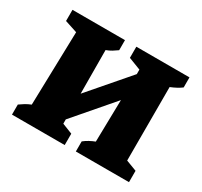

<svg xmlns="http://www.w3.org/2000/svg" viewBox="-110 -633 815 776"><g transform="rotate(30 298.0 -244.5)"><path d="M24 0V-47Q35 -55 46.5 -62Q58 -69 73 -75L82 -418L24 -437V-489H269V-442Q258 -434 246.5 -427Q235 -420 221 -415L222 -212L379 -394V-415L322 -437V-489H570V-442Q550 -427 520 -415V-72L570 -53V0H322V-47Q333 -56 346 -63Q359 -70 372 -75L376 -271L222 -92V-72L270 -53V0Z"/></g></svg>

Font: Piazzolla
Style: Bold
Weight: 700
Designer: Juan Pablo del Peral
Foundry: Huerta Tipografica
Version: Version 1.330